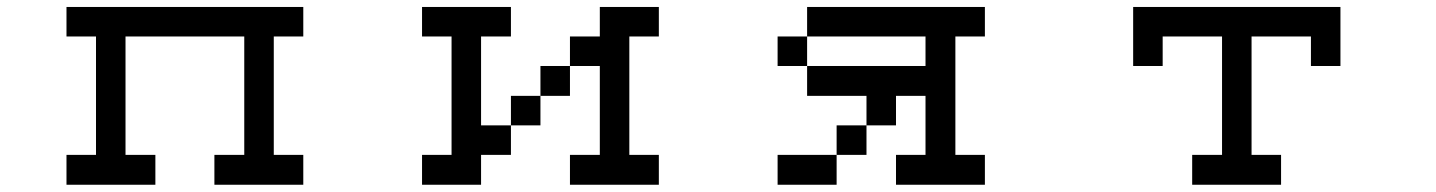

<svg xmlns="http://www.w3.org/2000/svg" viewBox="-20 -462 4040 540"><path d="M167 -26.4H250V-359.4H167V-442.4H833V-359.4H750V-26.4H833V57.6H583V-26.4H667V-359.4H333V-26.4H417V57.6H167Z M1167 -26.4H1250V-359.4H1167V-442.4H1417V-359.4H1333V-109.4H1417V-26.4H1333V57.6H1167ZM1583 -276.4V-192.4H1500V-109.4H1417V-192.4H1500V-276.4ZM1583 -276.4V-359.4H1667V-442.4H1833V-359.4H1750V-26.4H1833V57.6H1583V-26.4H1667V-276.4Z M2167 -276.4V-359.4H2250V-276.4ZM2250 -276.4H2583V-359.4H2250V-442.4H2750V-359.4H2667V-26.4H2750V57.6H2500V-26.4H2583V-192.4H2500V-109.4H2417V-26.4H2333V-109.4H2417V-192.4H2250ZM2333 -26.4V57.6H2167V-26.4Z M3167 -276.4V-442.4H3750V-276.4H3667V-359.4H3500V-26.4H3583V57.6H3333V-26.4H3417V-359.4H3250V-276.4Z"/></svg>

Font: KH Dot kagurazaka 12
Style: Regular
Weight: 400
Designer: Original version for X68000 by Keitarou Hiraki (http://hp.vector.co.jp/authors/VA000874/) / TrueType conversion by Homem
Version: Version 1.00.20150527